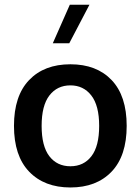

<svg xmlns="http://www.w3.org/2000/svg" viewBox="-20 -806 608 831"><path d="M284.7 -527.8Q397.9 -527.8 463.1 -459.5Q528.3 -391.1 528.3 -261.2Q528.3 -131.3 462.9 -63Q397.5 5.4 284.7 5.4Q171.9 5.4 106.2 -63Q40.5 -131.3 40.5 -261.2Q40.5 -391.1 106 -459.5Q171.4 -527.8 284.7 -527.8ZM284.7 -436.5Q227.5 -436.5 193.8 -392.8Q160.2 -349.1 160.2 -261.2Q160.2 -173.3 193.6 -129.9Q227.1 -86.4 284.7 -86.4Q342.3 -86.4 375.7 -129.9Q409.2 -173.3 409.2 -261.2Q409.2 -349.1 375.2 -392.8Q341.3 -436.5 284.7 -436.5ZM282.2 -785.6H367.2L279.8 -618.7H208.5Z"/></svg>

Font: Estedad-FD SemiBold
Style: Regular
Weight: 600
Designer: Amin Abedi
Version: Version 7.3